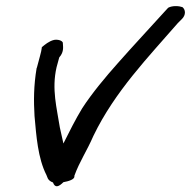

<svg xmlns="http://www.w3.org/2000/svg" viewBox="-20 -586 641 645"><path d="M230 4C248 -45 271 -77 294 -130C366 -279 479 -395 577 -508L590 -521C606 -536 603 -554 593 -562C582 -566 560 -568 545 -560L533 -547C488 -497 428 -433 376 -374C335 -328 289 -273 256 -222C234 -186 212 -142 193 -104C190 -119 185 -139 181 -158C171 -223 153 -286 170 -360C173 -372 176 -383 179 -393C197 -413 191 -432 191 -443C188 -450 175 -454 162 -452C144 -448 129 -434 126 -432L120 -427L121 -429C119 -410 110 -384 104 -359L103 -357C93 -297 93 -247 96 -196C102 -130 107 -55 136 2C139 6 138 20 158 27C165 47 178 41 193 26C210 23 231 17 230 6Z"/></svg>

Font: Stray Cat
Style: ExBdExtObl
Weight: 800
Version: Version 1.0